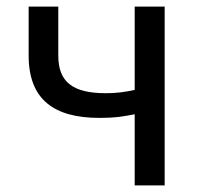

<svg xmlns="http://www.w3.org/2000/svg" viewBox="-20 -563 612 583"><path d="M389 0H480V-543H389V-290C357 -283 333 -280 301 -280C201 -280 157 -314 157 -394V-543H67V-394C67 -260 145 -205 282 -205C332 -205 351 -209 389 -216Z"/></svg>

Font: Source Han Sans KR
Style: Regular
Weight: 400
Designer: Ryoko NISHIZUKA 西塚涼子 (kana, bopomofo & ideographs); Paul D. Hunt (Latin, Greek & Cyrillic); Sandoll Communications 산돌커뮤니
Foundry: Adobe
Version: Version 2.004;hotconv 1.0.118;makeotfexe 2.5.65603